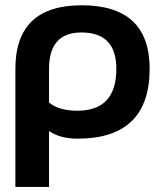

<svg xmlns="http://www.w3.org/2000/svg" viewBox="-20 -533 624 738"><path d="M168.5 -138.7Q207 -107.4 277.3 -107.4Q427.2 -107.4 427.2 -268.6Q427.2 -408.2 293 -408.2Q168.5 -408.2 168.5 -268.6ZM293.9 -512.7Q555.2 -512.7 555.2 -268.6Q555.2 0 277.8 0Q211.4 0 168.5 -29.3V185.5H39.1V-268.6Q39.1 -512.7 293.9 -512.7Z"/></svg>

Font: SansationBold
Style: Bold
Weight: 700
Designer: Bernd Montag
Version: Version 1.301